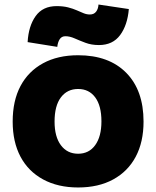

<svg xmlns="http://www.w3.org/2000/svg" viewBox="-20 -816 690 848"><path d="M325 12Q236 12 170.5 -23.5Q105 -59 70.5 -124Q36 -189 36 -279Q36 -371 70.5 -436Q105 -501 170 -536.5Q235 -572 325 -572Q461 -572 537.5 -494.5Q614 -417 614 -279Q614 -189 579.5 -124Q545 -59 480 -23.5Q415 12 325 12ZM325 -137Q373 -137 400.5 -175Q428 -213 428 -280Q428 -349 400.5 -386Q373 -423 325 -423Q277 -423 249 -386Q221 -349 221 -279Q221 -212 249 -174.5Q277 -137 325 -137ZM233 -609 102 -630Q106 -701 137.5 -745Q169 -789 230 -789Q259 -789 280.5 -783.5Q302 -778 319 -770.5Q336 -763 349.5 -757.5Q363 -752 377 -752Q395 -752 404.5 -764.5Q414 -777 415 -796L549 -776Q543 -705 510.5 -661Q478 -617 417 -617Q384 -617 357.5 -627Q331 -637 309.5 -646.5Q288 -656 269 -656Q252 -656 243.5 -642.5Q235 -629 233 -609Z"/></svg>

Font: Azeret Mono Thin ExtraBold
Style: Regular
Weight: 800
Version: Version 1.002